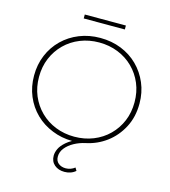

<svg xmlns="http://www.w3.org/2000/svg" viewBox="-145 -942 1127 1272"><g transform="rotate(15 418.5 -306.0)"><path d="M416 215Q374 215 347 192Q320 169 320 129Q320 107 331.5 82Q343 57 373 31Q389 17 412 4Q338 3 275 -23Q209 -49 160 -97Q111 -145 84 -209.5Q57 -274 57 -350Q57 -426 84 -490.5Q111 -555 160 -603Q209 -651 275 -677.5Q341 -704 418 -704Q496 -704 562 -677.5Q628 -651 676.5 -603Q725 -555 752.5 -490.5Q780 -426 780 -350Q780 -258 742 -186Q704 -114 642 -68Q580 -22 504 -6Q462 3 426.5 22.5Q391 42 369.5 69Q348 96 348 128Q348 158 368 174Q388 190 418 190Q435 190 451.5 184Q468 178 480 168L492 188Q476 202 456.5 208.5Q437 215 416 215ZM418 -27Q488 -27 548 -51Q608 -75 652.5 -119Q697 -163 721.5 -221.5Q746 -280 746 -350Q746 -420 721.5 -478.5Q697 -537 652.5 -581Q608 -625 548 -649Q488 -673 418 -673Q349 -673 289 -649Q229 -625 184.5 -581Q140 -537 115.5 -478.5Q91 -420 91 -350Q91 -280 115.5 -221.5Q140 -163 184.5 -119Q229 -75 289 -51Q349 -27 418 -27ZM277 -800V-827H559V-800Z"/></g></svg>

Font: Montserrat Thin ExtraLight
Style: Regular
Weight: 250
Version: Version 9.000